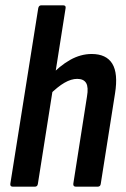

<svg xmlns="http://www.w3.org/2000/svg" viewBox="-20 -703 474 723"><path d="M28.5 0Q17.5 0 18.9 -11L123.9 -671.6Q125.9 -683 135.5 -683H217.6Q229.3 -683 226.9 -671.6L122.7 -11Q121.3 0 111.1 0ZM266.1 0Q254.7 0 256.1 -11.4L307.5 -339.3Q313.7 -374.6 304.4 -390.3Q295.1 -406 270.6 -406Q248.2 -406 222.8 -391.4Q197.4 -376.8 165.9 -345.6L166 -413.6Q204.8 -455.4 244.4 -477.6Q284 -499.7 325.1 -499.7Q380.3 -499.7 402.8 -463.2Q425.3 -426.6 413.1 -350.8L359.5 -11.4Q358.5 0 347.6 0Z"/></svg>

Font: Sofia Sans Condensed
Style: Italic
Weight: 400
Italic angle: -9°
Designer: Botio Nikoltchev, Ani Petrova
Foundry: lettersoup
Version: Version 4.101